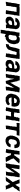

<svg xmlns="http://www.w3.org/2000/svg" viewBox="3288 -3873 791 7407"><g transform="rotate(90 3683.5 -169.5)"><path d="M521 -1 527 -87V-91L529 -101V-113L542 -207L543 -215H544L555 -308L564 -315L567 -323L571 -414L576 -420L592 -525L496 -524L494 -527L480 -524L477 -528L476 -527L363 -530L369 -532L260 -530H257L237 -522L142 -534L127 -445L126 -437V-420L115 -419L102 -327L100 -314L98 -313L95 -220L84 -214L72 -112V-107L67 -87L47 4L115 -1L123 1L132 -3L140 -12L204 -10L214 -111L221 -198L231 -200L230 -214L248 -306L243 -307V-320L262 -415L336 -413L353 -414L361 -411L439 -415L427 -325L425 -318L417 -307L410 -209L404 -208L395 -111L394 -112L386 -98L387 -87L371 -5L432 0L446 4Z M1071 -124 1069 -128 1067 -138 1076 -137 1094 -307 1095 -341 1109 -354C1106 -359 1105 -360 1102 -354C1111 -391 1105 -407 1094 -432C1093 -436 1095 -438 1095 -438C1093 -440 1087 -443 1093 -440C1071 -501 1019 -532 942 -536C939 -532 931 -535 929 -531C924 -539 922 -534 918 -532C922 -537 911 -542 918 -533C914 -536 906 -534 903 -540C847 -530 795 -520 751 -486C752 -486 747 -492 752 -482C740 -490 746 -487 749 -479C719 -476 711 -459 700 -438C690 -422 670 -401 669 -370C711 -368 751 -365 793 -363L815 -368C810 -378 819 -374 815 -378C817 -402 832 -414 865 -423C879 -426 896 -439 902 -433C954 -426 965 -403 966 -356C965 -359 964 -353 958 -343L954 -320L892 -324C889 -325 891 -316 878 -321C868 -324 859 -322 845 -320C813 -311 805 -321 789 -311C767 -304 747 -298 723 -291C720 -285 704 -285 701 -277C687 -265 674 -246 659 -233C638 -212 622 -183 627 -158C623 -142 625 -112 631 -92C631 -92 625 -84 625 -88C635 -85 625 -84 634 -85C637 -77 633 -79 628 -73C647 -32 700 11 765 10C758 8 774 5 774 7C773 4 775 12 785 7C781 3 782 5 785 13C809 4 828 3 843 3C871 -8 897 -34 921 -52C922 -25 923 -17 930 0L999 -4L1039 -5L1068 -1L1072 -10C1065 -6 1070 -13 1076 -18C1061 -25 1058 -49 1062 -74C1057 -93 1073 -108 1071 -124ZM772 -161 766 -159C772 -185 781 -209 813 -227C833 -232 854 -240 877 -234C882 -233 884 -236 890 -243L943 -239L940 -173L928 -143C912 -129 900 -124 876 -107C865 -98 852 -96 829 -94C827 -93 824 -93 821 -92C801 -103 794 -102 777 -115C771 -125 758 -134 772 -161Z M1367 -477 1368 -523H1336L1289 -524L1243 -531L1236 -500L1229 -433L1212 -369L1202 -335L1196 -272L1199 -274L1188 -239L1190 -178L1176 -143L1164 -79L1169 -47L1163 -18L1149 48L1146 47L1131 170V206L1183 197L1261 204L1295 -4C1318 22 1351 41 1402 40L1406 27L1400 24L1406 13L1403 12L1409 7C1400 3 1408 0 1408 10C1407 6 1413 3 1416 11C1417 3 1419 7 1429 6C1427 12 1438 10 1433 5C1441 11 1445 2 1437 13C1470 -1 1503 4 1521 -16C1519 -17 1524 -14 1531 -22C1530 -20 1534 -18 1529 -30C1544 -33 1566 -39 1572 -53C1628 -100 1660 -157 1674 -241C1666 -248 1671 -250 1677 -244C1666 -252 1675 -250 1672 -254L1681 -264C1675 -273 1671 -283 1681 -276C1684 -321 1689 -352 1673 -378C1671 -378 1680 -389 1676 -391C1683 -394 1677 -390 1667 -391C1671 -464 1622 -528 1531 -534H1524C1531 -529 1520 -540 1521 -535C1524 -541 1515 -539 1514 -534C1508 -539 1500 -532 1499 -536C1482 -537 1454 -536 1433 -527C1412 -509 1397 -505 1384 -495C1378 -489 1372 -483 1367 -477ZM1411 -112C1411 -102 1417 -111 1407 -109V-104C1381 -99 1364 -102 1347 -112C1346 -126 1327 -130 1328 -143C1325 -151 1324 -160 1322 -168H1323L1347 -283L1352 -340L1354 -375C1350 -371 1359 -383 1359 -376C1375 -401 1408 -421 1433 -422C1449 -420 1448 -415 1458 -424C1489 -416 1508 -413 1523 -388C1536 -369 1534 -349 1536 -341C1535 -317 1543 -292 1532 -272C1533 -273 1536 -274 1531 -273L1540 -263C1534 -260 1529 -257 1528 -254C1528 -254 1531 -255 1538 -256C1529 -235 1529 -211 1518 -193C1502 -161 1495 -142 1483 -125C1461 -120 1437 -100 1411 -112Z M2256 -527H2255L2224 -528L2222 -530L2132 -531L2131 -533L2085 -532L2041 -528L2037 -526L1951 -525H1904L1874 -527L1816 -338L1823 -335L1818 -322L1823 -316L1819 -308L1822 -303C1816 -294 1813 -300 1808 -300C1808 -262 1801 -244 1793 -213C1799 -203 1789 -178 1777 -171C1771 -149 1769 -138 1750 -126C1742 -127 1729 -123 1711 -115L1700 -114L1694 -105L1677 0L1700 -5C1701 7 1701 1 1701 1C1708 1 1715 -5 1716 -9C1720 -1 1717 -7 1720 -12C1753 0 1782 -10 1806 -29C1836 -45 1876 -69 1896 -106C1898 -126 1910 -149 1920 -185C1929 -214 1941 -239 1957 -282C1956 -282 1951 -288 1951 -287C1953 -291 1955 -295 1959 -301C1953 -303 1951 -302 1958 -298L1964 -319L1959 -324L1983 -389L2001 -421C2035 -416 2070 -410 2103 -404L2085 -323V-318L2075 -272L2069 -182L2066 -188L2051 -131L2046 -84L2052 -86L2037 -2L2091 -6L2095 -1L2171 6L2194 -92L2195 -96L2197 -143L2201 -145L2220 -236L2222 -290L2227 -289L2234 -383L2246 -390L2242 -429Z M2737 -124 2735 -128 2733 -138 2742 -137 2760 -307 2761 -341 2775 -354C2772 -359 2771 -360 2768 -354C2777 -391 2771 -407 2760 -432C2759 -436 2761 -438 2761 -438C2759 -440 2753 -443 2759 -440C2737 -501 2685 -532 2608 -536C2605 -532 2597 -535 2595 -531C2590 -539 2588 -534 2584 -532C2588 -537 2577 -542 2584 -533C2580 -536 2572 -534 2569 -540C2513 -530 2461 -520 2417 -486C2418 -486 2413 -492 2418 -482C2406 -490 2412 -487 2415 -479C2385 -476 2377 -459 2366 -438C2356 -422 2336 -401 2335 -370C2377 -368 2417 -365 2459 -363L2481 -368C2476 -378 2485 -374 2481 -378C2483 -402 2498 -414 2531 -423C2545 -426 2562 -439 2568 -433C2620 -426 2631 -403 2632 -356C2631 -359 2630 -353 2624 -343L2620 -320L2558 -324C2555 -325 2557 -316 2544 -321C2534 -324 2525 -322 2511 -320C2479 -311 2471 -321 2455 -311C2433 -304 2413 -298 2389 -291C2386 -285 2370 -285 2367 -277C2353 -265 2340 -246 2325 -233C2304 -212 2288 -183 2293 -158C2289 -142 2291 -112 2297 -92C2297 -92 2291 -84 2291 -88C2301 -85 2291 -84 2300 -85C2303 -77 2299 -79 2294 -73C2313 -32 2366 11 2431 10C2424 8 2440 5 2440 7C2439 4 2441 12 2451 7C2447 3 2448 5 2451 13C2475 4 2494 3 2509 3C2537 -8 2563 -34 2587 -52C2588 -25 2589 -17 2596 0L2665 -4L2705 -5L2734 -1L2738 -10C2731 -6 2736 -13 2742 -18C2727 -25 2724 -49 2728 -74C2723 -93 2739 -108 2737 -124ZM2438 -161 2432 -159C2438 -185 2447 -209 2479 -227C2499 -232 2520 -240 2543 -234C2548 -233 2550 -236 2556 -243L2609 -239L2606 -173L2594 -143C2578 -129 2566 -124 2542 -107C2531 -98 2518 -96 2495 -94C2493 -93 2490 -93 2487 -92C2467 -103 2460 -102 2443 -115C2437 -125 2424 -134 2438 -161Z M3174 -171 3154 -241 3157 -254 3158 -261 3145 -262C3141 -290 3135 -317 3132 -346L3127 -358L3115 -434L3110 -448L3102 -449H3099L3079 -533L2918 -534L2903 -458L2900 -445L2894 -444L2893 -360L2888 -357L2869 -271L2879 -274L2876 -260L2854 -174L2867 -178L2864 -172L2848 -81L2826 0L2888 4L2899 3L2904 -4L2971 -3L2980 -79L3000 -152V-157V-160L3014 -240L3011 -251L3019 -325L3040 -243L3041 -246V-236L3054 -162L3082 -82V-73L3084 -71L3103 5L3145 3L3157 0L3200 -3L3236 -80L3237 -85L3283 -168L3285 -166L3318 -247L3323 -243L3339 -252L3368 -322L3362 -237L3361 -242L3347 -165L3327 -83L3337 -82L3336 -79L3317 2L3385 4L3395 0L3397 -2L3466 -5L3472 -85L3482 -173V-168L3484 -178L3493 -183L3496 -261L3513 -354L3510 -360L3523 -364L3522 -446L3533 -448L3546 -523L3465 -525L3452 -532H3366L3326 -448L3319 -454L3311 -445L3314 -434L3271 -344L3220 -263L3215 -254L3208 -241Z M4039 -84C4034 -77 4036 -76 4039 -82L4044 -85L3994 -162C3967 -147 3960 -132 3942 -127C3929 -115 3907 -115 3903 -113C3889 -109 3868 -104 3857 -109C3838 -99 3821 -111 3807 -116C3796 -116 3795 -112 3793 -120C3782 -121 3767 -125 3766 -136C3755 -163 3742 -178 3742 -222L3781 -220H3821L3888 -216V-221L3955 -224L3971 -220H4016L4076 -219L4089 -279C4095 -313 4098 -344 4094 -372C4095 -376 4083 -377 4090 -377C4089 -380 4089 -375 4081 -381C4086 -384 4085 -385 4080 -390C4083 -390 4090 -396 4089 -394C4080 -422 4068 -456 4058 -469C4043 -492 4027 -497 4019 -504C3998 -513 3980 -528 3966 -525C3948 -530 3922 -530 3903 -544C3899 -538 3877 -531 3873 -534C3866 -538 3857 -535 3848 -535C3827 -532 3813 -529 3782 -522C3778 -518 3757 -504 3749 -506C3740 -488 3722 -491 3720 -481C3705 -460 3684 -451 3677 -439C3667 -416 3646 -395 3637 -381C3629 -367 3636 -361 3628 -341C3615 -320 3607 -301 3613 -274C3603 -266 3602 -254 3608 -252H3596C3588 -210 3602 -181 3595 -148C3603 -153 3603 -152 3605 -153C3613 -122 3616 -108 3618 -95C3628 -85 3629 -75 3643 -73C3652 -62 3657 -42 3661 -45C3681 -34 3700 -24 3711 -11C3728 -4 3733 -2 3746 7C3772 9 3786 6 3819 3C3815 3 3825 16 3824 8C3836 13 3856 2 3876 11C3901 8 3913 -8 3939 -12C3948 -18 3966 -24 3980 -25C4003 -50 4025 -61 4039 -84ZM3951 -320 3954 -321 3960 -316 3920 -321 3855 -319 3818 -310 3764 -316C3754 -332 3765 -335 3771 -352C3772 -358 3790 -382 3791 -383C3797 -394 3800 -390 3809 -400C3819 -417 3838 -424 3862 -426C3874 -427 3876 -419 3886 -426C3905 -424 3923 -404 3949 -397C3958 -371 3954 -351 3951 -320Z M4587 1 4590 -62 4586 -64 4590 -77 4604 -142 4599 -147 4615 -217 4630 -296 4619 -292 4631 -372 4632 -374 4641 -386 4644 -455 4655 -462 4665 -522 4531 -526 4519 -464H4509L4504 -462L4506 -394L4499 -390L4491 -374L4483 -317L4435 -312H4374L4373 -319L4312 -322L4327 -380L4318 -382L4338 -456H4340L4339 -465L4336 -535L4275 -522L4268 -529L4264 -525L4195 -519L4183 -384L4176 -380L4166 -308L4172 -296L4154 -227L4163 -221L4144 -155L4131 -78L4129 -75L4117 -3L4181 -6L4183 6H4197L4263 -3L4266 -66H4267L4282 -126L4286 -142L4287 -143L4305 -205L4351 -196L4414 -201L4469 -203L4462 -140L4458 -127L4456 -132L4445 -66L4438 -2H4498L4517 -3Z M5145 -420 5192 -415 5205 -467 5213 -527 5129 -522 5126 -525 5055 -528 5049 -526H4970L4968 -522L4889 -527L4888 -528L4883 -524L4811 -526L4736 -534L4721 -468L4722 -457L4727 -408L4795 -421L4801 -419H4877L4863 -334L4862 -335V-245L4848 -247L4849 -164L4841 -161L4829 -80L4828 -74L4823 3L4890 2L4886 3L4894 -4L4955 -5L4965 -89L4983 -165L4978 -171L4979 -167L4997 -256L5005 -331L5016 -337L5015 -340L5021 -409L5084 -420L5136 -415C5140 -415 5143 -416 5145 -420Z M5363 -252 5358 -263 5352 -269C5355 -272 5357 -276 5364 -277C5356 -288 5369 -291 5364 -286C5358 -286 5368 -292 5361 -290C5384 -367 5412 -428 5480 -421C5476 -429 5476 -417 5488 -431C5490 -428 5488 -426 5496 -425C5537 -419 5568 -389 5560 -337C5553 -338 5558 -339 5555 -334L5612 -326L5652 -330H5693C5701 -355 5691 -392 5683 -416C5694 -418 5680 -409 5681 -414C5687 -418 5691 -425 5685 -425C5687 -420 5683 -422 5686 -435C5672 -452 5663 -488 5640 -508C5602 -528 5573 -539 5520 -537C5513 -539 5514 -537 5506 -538C5512 -544 5501 -543 5507 -545C5471 -532 5452 -536 5423 -527C5413 -522 5398 -523 5396 -522C5386 -518 5390 -521 5389 -518C5353 -507 5336 -486 5308 -466C5305 -451 5296 -445 5286 -437C5273 -417 5261 -398 5258 -382C5236 -353 5232 -321 5222 -283C5225 -280 5219 -281 5224 -273C5217 -280 5212 -271 5211 -272L5215 -260C5209 -221 5212 -186 5208 -158C5209 -165 5208 -150 5215 -156C5223 -130 5219 -116 5233 -105C5237 -93 5241 -79 5242 -71C5248 -71 5252 -59 5250 -64C5263 -35 5292 -16 5314 -9C5331 -1 5342 0 5366 11C5384 11 5397 15 5410 10C5415 15 5417 8 5415 13C5427 4 5423 8 5427 15C5485 3 5539 -13 5570 -43C5570 -43 5573 -38 5570 -34C5586 -46 5603 -63 5603 -63C5634 -90 5647 -125 5664 -171C5664 -171 5665 -169 5659 -175C5656 -178 5640 -183 5614 -184L5586 -186L5550 -189C5546 -179 5541 -170 5537 -161C5530 -148 5506 -130 5496 -126C5475 -108 5466 -100 5444 -101C5439 -105 5432 -106 5440 -107C5436 -105 5435 -107 5424 -108C5429 -100 5415 -103 5428 -111C5419 -106 5418 -113 5422 -110C5361 -112 5348 -165 5346 -211C5354 -231 5354 -241 5363 -252Z M5773 -257 5756 -188 5754 -190 5750 -125 5726 -12 5788 -6 5795 -1 5865 4 5881 -55 5883 -56 5895 -127 5892 -139 5896 -201C5909 -199 5921 -197 5933 -195L5964 -189C5975 -159 5987 -130 5998 -100V-89L6031 -45L6032 -42L6053 7L6163 6L6234 -6L6204 -46L6174 -107L6179 -115L6142 -162L6119 -218L6115 -219L6104 -221L6105 -225L6113 -237L6088 -292L6163 -377L6175 -383L6255 -477L6294 -514L6239 -523V-528L6233 -533L6176 -528L6115 -525L6048 -435L6046 -436L6049 -432L6009 -382L5974 -324L5926 -323L5933 -399V-397L5938 -468L5952 -523L5884 -532L5879 -526L5805 -527L5801 -462L5786 -398L5789 -402L5785 -332L5782 -331L5763 -265C5767 -262 5768 -259 5773 -257Z M6812 -448 6817 -530 6751 -531 6688 -534C6669 -508 6650 -479 6630 -454V-451L6621 -448L6576 -375L6565 -369L6569 -360L6511 -282L6459 -203L6465 -271L6464 -276L6475 -282L6471 -285L6487 -365L6485 -367L6495 -443L6509 -524L6446 -523L6441 -525L6433 -534L6422 -530L6357 -526L6348 -442L6335 -360H6337L6320 -274L6330 -269L6320 -258L6314 -179L6310 -173L6290 -94L6294 -90L6296 -77L6275 5L6344 4L6358 -1L6424 1L6474 -70L6482 -75L6485 -86L6481 -87L6539 -173L6597 -244L6591 -239L6596 -257L6656 -330L6639 -249L6632 -242L6626 -167L6618 -157L6624 -160L6620 -84L6616 -72L6595 2L6663 -7L6676 0L6679 -3L6744 -7L6758 -88L6762 -89L6768 -180L6777 -181V-263V-261L6789 -349L6796 -354L6804 -438C6806 -441 6809 -445 6812 -448Z M7104 -365 7090 -414H7091L7080 -423C7069 -458 7059 -493 7050 -529L6996 -530L6942 -526L6900 -534C6911 -498 6925 -463 6935 -426L6945 -430L6952 -374L6962 -372L6984 -313L7006 -267L6960 -213L6967 -214L6918 -159L6887 -106L6884 -104L6879 -100L6801 5L6857 1L6907 5L6910 1L6967 -7L6995 -57L7032 -110L7079 -168L7094 -116L7095 -100L7130 -55L7140 4L7188 6L7245 -3L7298 5L7270 -48L7248 -108L7255 -112L7228 -164L7206 -216L7199 -222L7177 -273L7227 -321L7266 -378L7258 -385L7298 -432L7303 -430L7367 -535L7323 -532L7275 -521L7260 -522L7210 -527C7187 -490 7164 -454 7142 -416Z"/></g></svg>

Font: Asimov Print
Style: DIt
Weight: 250
Width: 0
Designer: Google
Version: Version 2.000980: 2014